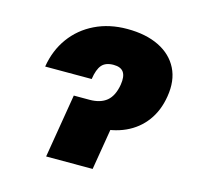

<svg xmlns="http://www.w3.org/2000/svg" viewBox="-86 -645 764 736"><g transform="rotate(15 296.0 -276.5)"><path d="M64.9 -332Q75.7 -398.4 111.8 -448Q147.9 -497.6 204.6 -525.1Q261.2 -552.7 332.5 -552.7Q406.7 -552.7 458.7 -527.1Q510.7 -501.5 534.4 -454.3Q558.1 -407.2 547.4 -342.8Q538.1 -284.7 507.3 -243.2Q476.6 -201.7 428.2 -179.7Q379.9 -157.7 316.9 -157.2H205.6L222.2 -252.9H262.2Q305.2 -252.9 330.1 -273.4Q355 -293.9 362.8 -339.8Q368.2 -373.5 356.9 -389.9Q345.7 -406.2 316.9 -406.2Q285.6 -406.2 270.5 -388.9Q255.4 -371.6 249.5 -332ZM199.7 -252.9H384.3L342.3 0H157.7Z"/></g></svg>

Font: Inter 24pt Black
Style: Italic
Weight: 900
Italic angle: -9.3988°
Designer: Rasmus Andersson
Foundry: rsms
Version: Version 4.001;git-66647c0bb